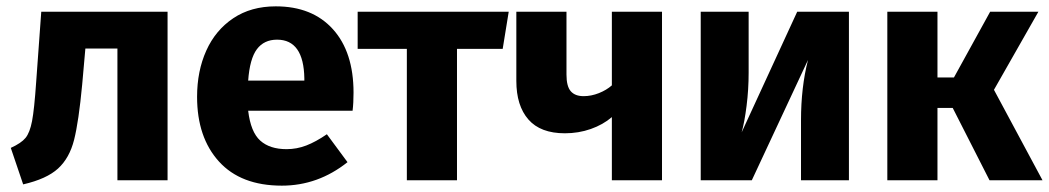

<svg xmlns="http://www.w3.org/2000/svg" viewBox="-20 -568 3305 605"><path d="M508 -531V0H350V-415H249L239 -302Q228 -185 213.5 -127.5Q199 -70 163 -37Q127 -4 53 13L14 -102Q47 -117 60.5 -133.5Q74 -150 81 -186.5Q88 -223 94 -310L110 -531Z M1091 -219H762Q770 -152 800 -125Q830 -98 883 -98Q915 -98 945 -109.5Q975 -121 1010 -145L1075 -57Q982 17 868 17Q739 17 670 -59Q601 -135 601 -263Q601 -344 630 -408.5Q659 -473 715 -510.5Q771 -548 849 -548Q964 -548 1029 -476Q1094 -404 1094 -276Q1094 -243 1091 -219ZM939 -321Q937 -443 853 -443Q812 -443 789.5 -413Q767 -383 762 -314H939Z M1564 -414H1420V0H1262V-414H1107V-531H1583Z M2066 -531V0H1908V-199Q1880 -175 1841.5 -161.5Q1803 -148 1760 -148Q1683 -148 1645 -191.5Q1607 -235 1607 -313V-531H1765V-333Q1765 -296 1778.5 -280.5Q1792 -265 1819 -265Q1843 -265 1867 -274.5Q1891 -284 1908 -299V-531Z M2655 0H2504V-189Q2504 -293 2526 -379L2349 0H2188V-531H2339V-339Q2339 -286 2332.5 -234.5Q2326 -183 2317 -151L2492 -531H2655Z M3112 -285 3265 0H3098L2982 -228H2934V0H2776V-531H2934V-324H2986L3100 -531H3252Z"/></svg>

Font: FiraGOUPP
Style: Bold
Weight: 700
Designer: bBox Type
Foundry: bBox Type GmbH
Version: Version 1.001